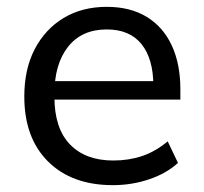

<svg xmlns="http://www.w3.org/2000/svg" viewBox="-20 -532 596 561"><path d="M310 9Q190 9 120.5 -60Q51 -129 51 -250Q51 -330 81.5 -388.5Q112 -447 166 -479.5Q220 -512 292 -512Q361 -512 409 -482.5Q457 -453 482 -399Q507 -345 507 -271V-241H122V-295H445L428 -282Q428 -360 393.5 -403Q359 -446 292 -446Q219 -446 179 -395.5Q139 -345 139 -258V-249Q139 -157 184.5 -110Q230 -63 311 -63Q356 -63 395 -76Q434 -89 470 -119L500 -56Q466 -25 415.5 -8Q365 9 310 9Z"/></svg>

Font: Mulish Medium
Style: Regular
Weight: 500
Designer: Vernon Adams
Foundry: Vernon Adams
Version: Version 3.603; ttfautohint (v1.8.3)